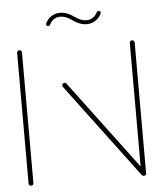

<svg xmlns="http://www.w3.org/2000/svg" viewBox="-49 -690 610 731"><g transform="rotate(-5 256.0 -324.0)"><path d="M40.7 -0.4Q37 -0.4 34.3 -3.1Q31.5 -5.9 31.5 -9.6V-509.3Q31.5 -513 34.3 -515.7Q37 -518.5 40.7 -518.5Q44.4 -518.5 47.2 -515.7Q50 -513 50 -509.3V-9.6Q50 -5.9 47.4 -3.1Q44.8 -0.4 40.7 -0.4ZM191.9 -370.4Q191.9 -374.4 194.6 -377Q197.4 -379.6 201.1 -379.6Q205.6 -379.6 208.5 -375.9L478.5 -15.2L463.7 -4.1L193.7 -364.8Q191.9 -367.4 191.9 -370.4ZM471.5 -0.4Q467.8 -0.4 465 -3.1Q462.2 -5.9 462.2 -9.6V-509.3Q462.2 -513 465 -515.7Q467.8 -518.5 471.5 -518.5Q475.2 -518.5 478 -515.7Q480.7 -513 480.7 -509.3V-9.6Q480.7 -5.9 478.1 -3.1Q475.6 -0.4 471.5 -0.4ZM354.1 -641.1Q357.4 -641.1 359.6 -638.9Q361.9 -636.7 361.9 -633.3Q361.9 -632.2 361.1 -630Q353 -613.3 338.3 -604.1Q323.7 -594.8 305.2 -594.8Q278.5 -594.8 251.9 -614.4Q228.1 -631.9 206.7 -631.9Q193 -631.9 182.4 -624.6Q171.9 -617.4 165.6 -604.8Q163 -600.4 158.5 -600.4Q155.2 -600.4 153 -602.6Q150.7 -604.8 150.7 -608.1Q150.7 -609.3 151.5 -611.5Q159.6 -628.1 174.3 -637.4Q188.9 -646.7 207.4 -646.7Q234.1 -646.7 260.7 -627Q284.4 -609.6 305.9 -609.6Q319.6 -609.6 330.2 -616.9Q340.7 -624.1 347 -636.7Q349.6 -641.1 354.1 -641.1Z"/></g></svg>

Font: 26F Galaxy Sans Hairline
Style: Regular
Weight: 50
Designer: C₂₉H₂₅N₃O₅
Version: Version 1.100